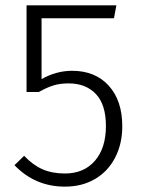

<svg xmlns="http://www.w3.org/2000/svg" viewBox="-20 -685 527 716"><path d="M405 -617H135V-390Q190 -421 249 -421Q335 -421 385.5 -365.5Q436 -310 436 -214Q436 -149 409.5 -97.5Q383 -46 334.5 -17.5Q286 11 222 11Q111 11 34 -69L70 -104Q102 -70 138 -54Q174 -38 222 -38Q293 -38 334 -85.5Q375 -133 375 -215Q375 -295 337.5 -334.5Q300 -374 236 -374Q204 -374 179.5 -366.5Q155 -359 125 -342H79V-665H414Z"/></svg>

Font: Fira Sans Light
Style: Regular
Weight: 300
Designer: bBox Type GmbH & Carrois Corporate GbR & Edenspiekermann AG
Foundry: bBox Type GmbH & Carrois Corporate GbR & Edenspiekermann AG
Version: Version 4.301